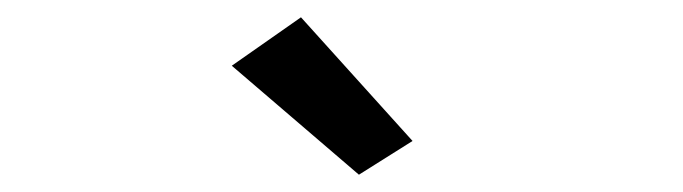

<svg xmlns="http://www.w3.org/2000/svg" viewBox="-20 -706 790 222"><path d="M395 -504 248 -630 328 -686 457 -543Z"/></svg>

Font: Inconsolata ExtraExpanded Medium
Style: Regular
Weight: 500
Width: 8
Monospace: yes
Designer: Raph Levien, Cyreal, Brenton Simpson
Foundry: Raph Levien, Cyreal, Google
Version: Version 3.001; ttfautohint (v1.8.2.53-6de2)